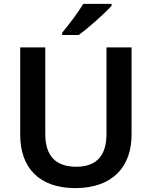

<svg xmlns="http://www.w3.org/2000/svg" viewBox="-20 -958 781 988"><path d="M554 -928V-938H408C382 -893 331 -827 300 -790V-778H385C434 -813 520 -890 554 -928ZM657 -264V-714H528V-269C528 -163 482 -100 372 -100C266 -100 213 -157 213 -268V-714H84V-264C84 -95 182 10 367 10C563 10 657 -104 657 -264Z"/></svg>

Font: Noto Sans Myanmar UI SemiBold
Style: Regular
Weight: 600
Designer: Monotype Design Team
Foundry: Monotype Imaging Inc.
Version: Version 2.103